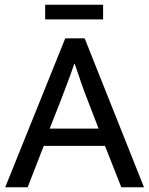

<svg xmlns="http://www.w3.org/2000/svg" viewBox="-20 -792 630 812"><path d="M256 -630H338L589 0H493L424 -175H165L97 0H2ZM190 -248H397L355 -357Q338 -400 324 -440Q310 -480 296 -522H294Q280 -480 265 -441Q250 -402 233 -357ZM416 -772V-710H171V-772Z"/></svg>

Font: Mukta
Style: Regular
Weight: 400
Designer: Girish Dalvi and Yashodeep Gholap
Foundry: Ek Type
Version: Version 2.538;PS 1.001;hotconv 16.6.51;makeotf.lib2.5.65220;